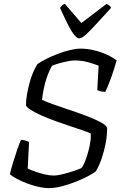

<svg xmlns="http://www.w3.org/2000/svg" viewBox="-20 -971 633 991"><path d="M230 0Q208 0 179 -6.5Q150 -13 121 -24Q92 -35 68 -47.5Q44 -60 31 -72Q38 -101 48.5 -135.5Q59 -170 69.5 -200.5Q80 -231 88 -249Q100 -249 111.5 -245.5Q123 -242 130 -238L123 -101Q140 -93 164 -84.5Q188 -76 212.5 -70.5Q237 -65 257 -65Q276 -65 304 -72Q332 -79 359.5 -88Q387 -97 401 -104Q412 -119 421 -143Q430 -167 437 -194Q444 -221 447 -244.5Q450 -268 448 -282Q437 -288 409 -297.5Q381 -307 344.5 -319Q308 -331 269.5 -345Q231 -359 197.5 -373.5Q164 -388 141.5 -402Q119 -416 114 -427Q114 -452 119 -481.5Q124 -511 132 -541.5Q140 -572 151 -597.5Q162 -623 173 -640Q191 -653 219 -667Q247 -681 278.5 -693Q310 -705 341 -712.5Q372 -720 396 -720Q430 -720 465.5 -711.5Q501 -703 531.5 -689Q562 -675 582 -659Q576 -639 569 -616Q562 -593 554 -571Q546 -549 538 -529.5Q530 -510 524 -497Q509 -497 498.5 -500Q488 -503 482 -506L489 -632Q461 -643 430.5 -651Q400 -659 363 -659Q352 -659 331 -655Q310 -651 288 -645Q266 -639 248 -631Q236 -610 225 -580.5Q214 -551 207 -518.5Q200 -486 197 -456Q214 -447 252 -433.5Q290 -420 336.5 -404.5Q383 -389 426.5 -372.5Q470 -356 500 -340Q530 -324 533 -309Q533 -271 525.5 -232Q518 -193 505.5 -155.5Q493 -118 475 -87Q460 -75 433 -61Q406 -47 371 -33Q336 -19 299.5 -9.5Q263 0 230 0ZM389 -773Q378 -773 363.5 -790.5Q349 -808 331 -843.5Q313 -879 290 -930Q295 -937 300 -942.5Q305 -948 315 -951L400 -852L530 -951Q539 -947 545.5 -941.5Q552 -936 553 -930Q507 -880 475 -845Q443 -810 422.5 -791.5Q402 -773 389 -773Z"/></svg>

Font: Texturina Medium 12pt ExtraLight
Style: Italic
Weight: 250
Italic angle: -11°
Version: Version 1.002